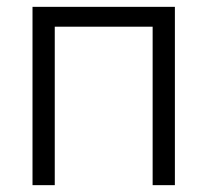

<svg xmlns="http://www.w3.org/2000/svg" viewBox="-20 -541 607 561"><path d="M75 0V-521H491V0H426V-463H140V0Z"/></svg>

Font: Rising Sun Light
Style: Regular
Weight: 300
Designer: Matt McInerney, Pablo Impallari, Rodrigo Fuenzalida (Raleway font), Stephen Hutchings (Greek), Cristiano Sobral (main ch
Foundry: The Rising Sun Project Authors
Version: Version 4.327; ttfautohint (v1.8.4.7-5d5b-dirty)